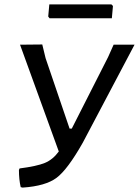

<svg xmlns="http://www.w3.org/2000/svg" viewBox="-20 -844 631 872"><path d="M486 -824 493 -817 488 -761H205L199 -769L204 -824ZM66 -72 69 -79Q147 -89 183.5 -104Q220 -119 247 -156L71 -641L172 -642L187 -580L296 -260H306L471 -585L496 -641H591L356 -196Q287 -74 237 -36.5Q187 1 83 8L74 6Q66 -29 66 -72Z"/></svg>

Font: Alegreya Sans Medium
Style: Italic
Weight: 500
Italic angle: -7°
Designer: Juan Pablo del Peral
Foundry: Huerta Tipografica
Version: Version 2.007